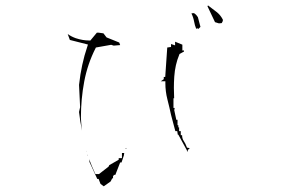

<svg xmlns="http://www.w3.org/2000/svg" viewBox="-20 -734 1040 695"><path d="M389.2 -88.4V-98.1H392.1V-101.1H397.5L415 -146H419.9Q422.9 -156.2 425.3 -162.1Q429.2 -171.4 429.7 -180.2H421.4V-161.6H409.7V-160.2V-155.8L375.5 -136.2L373 -130.9L338.4 -104H335.9H325.2Q312 -132.8 302.7 -157.7L304.2 -146H304.7L332 -86.4H336.9L343.8 -68.4L355.5 -59.6L380.4 -77.1L386.2 -88.4ZM297.4 -170.4H298.3Q297.9 -172.9 296.9 -175.8ZM292.5 -186H293.5Q293.5 -187 293 -188ZM303.7 -587.4Q279.3 -587.4 254.4 -595.7Q238.8 -601.1 225.1 -610.8L232.9 -589.4L298.3 -572.8L295.9 -564.9Q274.4 -502 266.1 -426.8L270 -346.2L266.1 -328.6Q270 -293.5 276.9 -261.2Q273.9 -283.7 272.9 -307.1V-307.6Q272.9 -375.5 284.9 -439Q296.9 -502.4 325.7 -559.1L327.1 -562L382.3 -571.8L391.6 -568.8L415 -570.8L411.6 -580.1L365.7 -598.6L354.5 -613.3L337.4 -615.7H330.6L307.1 -587.4ZM433.1 -195.8V-194.8H437Q437.5 -196.8 438 -198.7L436 -195.8ZM565.4 -439.9H578.6V-432.6Q578.6 -403.3 585.9 -374.5Q593.3 -345.7 599.1 -318.4L614.7 -259.3H621.6L623.5 -246.6H625.5L656.7 -189.5V-187.5V-187L659.7 -185.1V-190.9L667 -197.8L656.7 -199.7L655.3 -203.6Q651.4 -214.4 645.5 -223.1Q639.2 -231.9 639.2 -243.7Q639.2 -244.1 639.2 -244.6H634.3V-259.3H628.4V-272.9H625.5V-280.8H622.6V-300.3H618.2L610.8 -335L612.3 -343.3H607.9V-378.4H610.4Q609.4 -396 609.4 -415.8Q609.4 -435.5 610.8 -456.5Q613.8 -500 628.9 -536.1L629.9 -538.6L646 -547.4V-551.3H640.1V-572.3L613.8 -583V-569.8L599.1 -574.7V-564L585.4 -562L578.1 -455.6H572.8V-447.3L562 -439.9ZM685.1 -684.6Q682.6 -686.5 679.4 -686.5Q676.3 -686.5 672.9 -685.5Q679.7 -671.9 682.6 -656.2Q685.1 -641.6 690.4 -629.4L693.8 -631.8L698.2 -629.4L705.6 -636.7L696.3 -671.9Q691.4 -679.7 685.1 -684.6ZM758.3 -653.8 772.5 -649.4 782.7 -650.4 786.6 -658.2V-663.1Q777.8 -680.2 763.7 -690.9Q749.5 -701.7 732.9 -714.4L731 -711.4Z"/></svg>

Font: Bakudai
Style: ExtraLight
Weight: 200
Version: Version 1.48